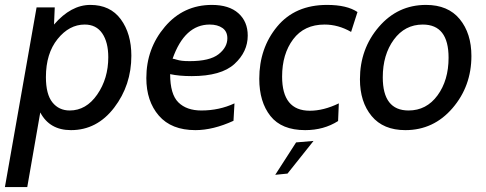

<svg xmlns="http://www.w3.org/2000/svg" viewBox="-53 -520 1979 782"><path d="M236 10Q149 10 111 -62L58 242H-33L96 -490H170L167 -420Q236 -500 315 -500Q396 -500 439 -441.5Q482 -383 482 -293Q482 -173 412 -81.5Q342 10 236 10ZM292 -420Q229 -420 181.5 -361Q134 -302 134 -206Q134 -136 160.5 -103Q187 -70 231 -70Q298 -70 343 -135Q388 -200 388 -287Q388 -348 363.5 -384Q339 -420 292 -420Z M956 -375Q956 -309 902 -259.5Q848 -210 728 -210Q677 -210 640 -218Q640 -136 673.5 -103Q707 -70 767 -70Q840 -70 902 -99L898 -28Q815 10 743 10Q645 10 594 -49Q543 -108 543 -202Q543 -322 618.5 -411Q694 -500 810 -500Q880 -500 918 -466Q956 -432 956 -375ZM801 -420Q699 -420 650 -281Q657 -280 666.5 -277Q676 -274 688 -272.5Q700 -271 720 -271Q801 -271 837 -299Q873 -327 873 -364Q873 -392 853 -406Q833 -420 801 -420Z M1190 10Q1094 10 1048.5 -47.5Q1003 -105 1003 -199Q1003 -324 1076 -412Q1149 -500 1279 -500Q1360 -500 1403 -471L1377 -390Q1325 -420 1269 -420Q1186 -420 1141 -360Q1096 -300 1096 -208Q1096 -69 1209 -69Q1265 -69 1327 -99L1324 -27Q1266 10 1190 10ZM1224 54 1118 187 1068 192 1153 60Z M1598 10Q1508 10 1460.5 -47.5Q1413 -105 1413 -197Q1413 -321 1490 -410.5Q1567 -500 1682 -500Q1772 -500 1819.5 -442Q1867 -384 1867 -292Q1867 -169 1790 -79.5Q1713 10 1598 10ZM1669 -420Q1596 -420 1551 -358.5Q1506 -297 1506 -205Q1506 -70 1611 -70Q1684 -70 1729 -131.5Q1774 -193 1774 -285Q1774 -420 1669 -420Z"/></svg>

Font: Cabin
Style: Italic
Weight: 400
Designer: Pablo Impallari
Foundry: Pablo Impallari. www.impallari.com Igino Marini. www.ikern.com
Version: Version 1.005